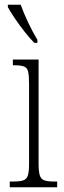

<svg xmlns="http://www.w3.org/2000/svg" viewBox="-20 -786 268 806"><path d="M21 0V-24H36Q64 -24 78 -29Q92 -34 97 -49.5Q102 -65 102 -99V-434Q102 -469 98 -485.5Q94 -502 80.5 -507Q67 -512 41 -512H34V-536H142V-100Q142 -66 147 -50Q152 -34 166 -29Q180 -24 207 -24H220V0ZM124 -606Q106 -624 83.5 -652.5Q61 -681 41.5 -710Q22 -739 13 -756V-766H67Q79 -732 99 -690Q119 -648 137 -619V-606Z"/></svg>

Font: Noto Serif ExtraCondensed ExtraLight
Style: Regular
Weight: 200
Width: 2
Designer: Monotype Design Team
Foundry: Monotype Imaging Inc.
Version: Version 2.015